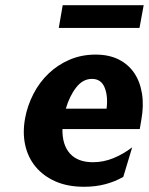

<svg xmlns="http://www.w3.org/2000/svg" viewBox="-20 -704 570 735"><path d="M219 -210Q218 -149 248 -116Q278 -83 336 -83Q376 -83 414 -98.5Q452 -114 486 -140L452 -27Q421 -9 383.5 1Q346 11 302 11Q239 11 192.5 -9.5Q146 -30 116.5 -65.5Q87 -101 76.5 -148.5Q66 -196 76 -251Q85 -300 108 -344.5Q131 -389 166 -422.5Q201 -456 246.5 -475.5Q292 -495 346 -495Q397 -495 434 -476.5Q471 -458 493.5 -425Q516 -392 523.5 -346Q531 -300 521 -245L515 -210ZM388 -288Q394 -336 380.5 -369Q367 -402 332 -402Q297 -402 271.5 -369Q246 -336 232 -288ZM220 -684H530L514 -597H205Z"/></svg>

Font: LT Museum
Style: Bold Italic
Weight: 700
Designer: Daniel Lyons
Foundry: LyonsType
Version: Version 1.011